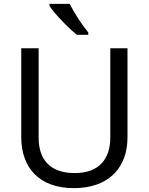

<svg xmlns="http://www.w3.org/2000/svg" viewBox="-20 -964 771 994"><path d="M341 -944H236V-934C259 -897 332 -820 378 -784H437V-796C406 -833 363 -899 341 -944ZM640 -252V-714H551V-252C551 -144 496 -68 367 -68C242 -68 180 -135 180 -251V-714H90V-254C90 -95 184 10 362 10C551 10 640 -104 640 -252Z"/></svg>

Font: Noto Sans Bengali
Style: Regular
Weight: 400
Designer: Jelle Bosma - Monotype Design Team
Foundry: Monotype Imaging Inc.
Version: Version 2.003